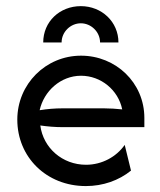

<svg xmlns="http://www.w3.org/2000/svg" viewBox="-20 -610 533 638"><path d="M123.6 -468.8H184.7C184.7 -504.2 214.6 -532.6 248.6 -532.6C282.6 -532.6 312.5 -504.2 312.5 -468.8H373.6C373.6 -537.5 318.1 -589.6 248.6 -589.6C178.5 -589.6 123.6 -538.2 123.6 -468.8ZM265.3 8.3C322.2 8.3 375 -10.4 415.3 -43.1L394.4 -128.5C366.7 -88.9 318.8 -62.5 266 -62.5C186.8 -62.5 123.6 -118.8 113.9 -193.1C138.2 -189.6 163.2 -187.5 187.5 -187.5H459.7V-218.1C459.7 -335.4 364.6 -425 249.3 -425C131.9 -425 37.5 -330.6 37.5 -212.5C37.5 -88.2 134 8.3 265.3 8.3ZM111.8 -243.8C125.7 -306.9 181.2 -358.3 249.3 -358.3C315.3 -358.3 372.9 -311.1 386.1 -246.5C366 -248.6 345.8 -250 325.7 -250H187.5C162.5 -250 136.8 -247.9 111.8 -243.8Z"/></svg>

Font: Afacad
Style: Regular
Weight: 400
Designer: Kristian Moeller
Foundry: Dicotype
Version: Version 1.000